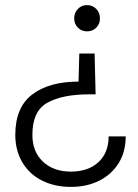

<svg xmlns="http://www.w3.org/2000/svg" viewBox="-20 -571 542 753"><path d="M321 -551Q343 -551 357.5 -536Q372 -521 372 -499Q372 -477 357.5 -462.5Q343 -448 321 -448Q300 -448 285.5 -462.5Q271 -477 271 -499Q271 -521 285.5 -536Q300 -551 321 -551ZM258 162Q194 162 144.5 137Q95 112 67.5 65.5Q40 19 40 -42Q40 -150 106.5 -200.5Q173 -251 288 -251L291 -361H351L355 -201H329Q226 -201 166.5 -168.5Q107 -136 107 -42Q107 24 148.5 63Q190 102 258 102Q326 102 366 65Q406 28 406 -36H473Q473 24 445.5 68.5Q418 113 369.5 137.5Q321 162 258 162Z"/></svg>

Font: A Bank Premium Light
Style: Regular
Weight: 300
Designer: Ninad Kale (Devanagari), Jonny Pinhorn (Latin), Htun Naung (Myanmar)
Foundry: Indian Type Foundry
Version: 4.004